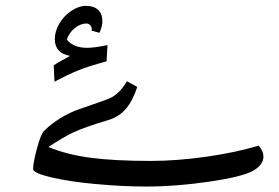

<svg xmlns="http://www.w3.org/2000/svg" viewBox="-20 -645 978 674"><path d="M494.1 9.8Q407.7 9.8 314.5 1Q221.2 -7.8 158.7 -22.7Q96.2 -37.6 96.2 -51.8Q96.2 -72.8 109.6 -123.3Q123 -173.8 134.3 -185.1Q173.3 -224.1 231 -251Q247.6 -258.8 298.8 -275.9Q348.6 -293 365.2 -300Q381.8 -307.1 398.4 -323.7Q415 -340.3 425.3 -359.9L461.9 -339.8Q445.3 -289.6 421.1 -262Q397 -234.4 358.9 -223.1Q274.4 -197.8 237.8 -180.4Q201.2 -163.1 149.9 -128.9Q214.8 -102.1 298.6 -91.1Q382.3 -80.1 509.3 -80.1Q599.6 -80.1 703.4 -94.7Q807.1 -109.4 888.2 -133.8Q904.8 -114.3 904.8 -95.7Q904.8 -65.9 867.7 -45.2Q830.6 -24.4 714.4 -7.3Q598.1 9.8 494.1 9.8ZM301.3 -537.6 302.2 -543.5Q302.2 -549.8 296.9 -556.2Q291.5 -562.5 283.2 -562.5Q263.2 -562.5 243.2 -546.9Q223.1 -531.2 214.4 -506.3Q237.3 -477.1 285.6 -477.1Q311.5 -477.1 357.4 -486.8L354 -429.7Q289.1 -412.1 252.7 -397.2Q216.3 -382.3 171.4 -358.4L168.5 -415.5Q181.6 -424.8 196.8 -432.6Q211.9 -440.4 226.1 -448.7Q172.4 -458.5 172.4 -507.8Q172.4 -534.7 188 -561.8Q203.6 -588.9 230.2 -606.7Q256.8 -624.5 281.2 -624.5Q309.1 -624.5 324.2 -610.6Q339.4 -596.7 339.4 -569.8Q339.4 -561.5 336.2 -549.3Q333 -537.1 329.1 -529.8Z"/></svg>

Font: Sahl Naskh
Style: Regular
Weight: 400
Designer: Pascal Zoghbi
Version: Version 1.001